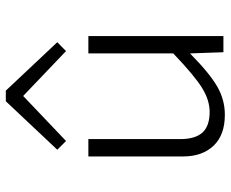

<svg xmlns="http://www.w3.org/2000/svg" viewBox="-86 -695 786 654"><g transform="rotate(-90 307.0 -368.0)"><path d="M124 -565.9 289.1 -741.2H325.2L490.2 -565.9L460 -536.1L307.1 -682.1L153.8 -536.1ZM511.2 0H456.1L452.1 -113.8Q384.3 -46.9 339.1 -21Q293.9 4.9 243.2 4.9Q173.8 4.9 137.5 -33.7Q101.1 -72.3 101.1 -137.2V-460H160.2V-147Q160.2 -96.2 182.4 -71.5Q204.6 -46.9 252.9 -46.9Q292.5 -46.9 334.2 -72.5Q376 -98.1 452.1 -170.9V-460H511.2Z"/></g></svg>

Font: IntelOne Mono Light
Style: Regular
Weight: 300
Designer: Fred Shallcrass
Foundry: Frere-Jones Type LLC
Version: Version 1.200;hotconv 1.1.0;makeotfexe 2.6.0;FJTRelease1.2